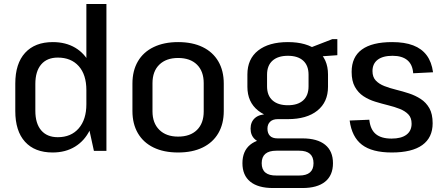

<svg xmlns="http://www.w3.org/2000/svg" viewBox="-20 -760 2239 967"><path d="M245 8Q155 8 106 -46Q57 -100 57 -201V-339Q57 -440 106.5 -494Q156 -548 246 -548Q311 -548 359 -519.5Q407 -491 433 -438Q459 -385 459 -311V-233Q459 -159 432.5 -105Q406 -51 358 -21.5Q310 8 245 8ZM271 -69Q338 -69 376.5 -113.5Q415 -158 415 -235V-306Q415 -384 376.5 -427Q338 -470 271 -470Q217 -470 187.5 -435.5Q158 -401 158 -337V-202Q158 -138 187.5 -103.5Q217 -69 271 -69ZM415 -174V-740H516V0H453Z M877 8Q805 8 753.5 -17Q702 -42 674.5 -89Q647 -136 647 -201V-339Q647 -404 674.5 -451Q702 -498 754 -523Q806 -548 877 -548Q949 -548 1000.5 -523Q1052 -498 1079.5 -451Q1107 -404 1107 -339V-201Q1107 -136 1079.5 -89Q1052 -42 1000.5 -17Q949 8 877 8ZM877 -72Q938 -72 972 -105.5Q1006 -139 1006 -199V-341Q1006 -401 972 -434.5Q938 -468 877 -468Q817 -468 782.5 -434.5Q748 -401 748 -341V-199Q748 -140 782.5 -106Q817 -72 877 -72Z M1430 -160Q1334 -160 1280 -203Q1226 -246 1226 -323V-385Q1226 -463 1280 -505.5Q1334 -548 1430 -548Q1525 -548 1578.5 -505.5Q1632 -463 1632 -385V-323Q1632 -246 1578.5 -203Q1525 -160 1430 -160ZM1355 187Q1280 187 1240.5 155Q1201 123 1201 62Q1201 1 1240 -31Q1279 -63 1355 -63H1503Q1578 -63 1617.5 -31Q1657 1 1657 62Q1657 123 1617.5 155Q1578 187 1503 187ZM1487 124Q1559 124 1559 62Q1559 -1 1487 -1H1372Q1298 -1 1298 62Q1298 125 1372 124ZM1327 -38Q1287 -38 1264.5 -58Q1242 -78 1242 -112Q1242 -146 1264 -165.5Q1286 -185 1328 -185H1430V-160H1379Q1354 -160 1340.5 -147Q1327 -134 1327 -112Q1327 -89 1339.5 -76Q1352 -63 1378 -63H1430V-38ZM1430 -230Q1480 -230 1507 -254.5Q1534 -279 1534 -325V-384Q1534 -430 1507 -454.5Q1480 -479 1430 -479Q1380 -479 1352.5 -454.5Q1325 -430 1325 -384V-325Q1325 -279 1352.5 -254.5Q1380 -230 1430 -230ZM1525 -513 1654 -563H1679V-482L1525 -471Z M1953 8Q1854 8 1803 -31Q1752 -70 1741 -153L1840 -157Q1845 -108 1872.5 -85Q1900 -62 1952 -62Q2001 -62 2027 -81.5Q2053 -101 2053 -137Q2053 -167 2036.5 -184Q2020 -201 1993.5 -211.5Q1967 -222 1934.5 -230Q1902 -238 1869.5 -248Q1837 -258 1810.5 -275.5Q1784 -293 1767.5 -322.5Q1751 -352 1751 -398Q1751 -473 1802.5 -510.5Q1854 -548 1955 -548Q2018 -548 2061 -531.5Q2104 -515 2129 -481.5Q2154 -448 2161 -396L2061 -391Q2058 -435 2031.5 -457Q2005 -479 1957 -479Q1908 -479 1882 -459Q1856 -439 1856 -402Q1856 -372 1872.5 -354.5Q1889 -337 1916 -326.5Q1943 -316 1975.5 -308Q2008 -300 2040 -289.5Q2072 -279 2099 -261.5Q2126 -244 2142.5 -215Q2159 -186 2159 -139Q2159 -67 2107 -29.5Q2055 8 1953 8Z"/></svg>

Font: Pathway Extreme SemiCondensed Medium
Style: Regular
Weight: 500
Width: 4
Version: Version 1.001;gftools[0.9.26]